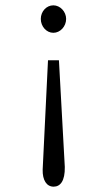

<svg xmlns="http://www.w3.org/2000/svg" viewBox="-20 -619 415 720"><path d="M180 -599C154 -599 133 -576 133 -548C133 -520 154 -496 180 -496C206 -496 228 -520 228 -548C228 -575 206 -599 180 -599ZM160 -393 140 17C139 57 155 81 181 81C206 81 224 60 223 7L201 -393Z"/></svg>

Font: Inconsolata Condensed Thin
Style: Regular
Weight: 100
Width: 3
Monospace: yes
Designer: Raph Levien, Cyreal, Brenton Simpson
Foundry: Raph Levien, Cyreal, Google
Version: Version 3.100